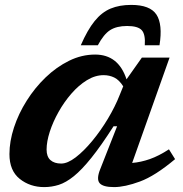

<svg xmlns="http://www.w3.org/2000/svg" viewBox="-20 -751 745 783"><path d="M388.5 -60.5 457.5 -236H443Q392.5 -157 353 -107.8Q313.5 -58.5 281.2 -32.5Q249 -6.5 219.8 2.8Q190.5 12 160.5 12Q102.5 12 60.5 -21.5Q18.5 -55 18.5 -122.5Q18.5 -174.5 37 -231Q55.5 -287.5 88.8 -340.2Q122 -393 166.2 -435.5Q210.5 -478 261.8 -503.2Q313 -528.5 368 -528.5Q463 -528.5 496 -427.5L558.5 -516H671.5L519 -86.5Q554.5 -89.5 591 -102.2Q627.5 -115 669 -142L694 -102Q612.5 -33.5 550.8 -10.8Q489 12 445 12Q400 12 386.2 -4.2Q372.5 -20.5 388.5 -60.5ZM170 -141Q170 -112 185.8 -98Q201.5 -84 229.5 -84Q255.5 -84 288.5 -109.2Q321.5 -134.5 355.8 -175.8Q390 -217 419.8 -266.5Q449.5 -316 468.5 -364.5L482.5 -399Q466 -425 446 -434.8Q426 -444.5 402.5 -444.5Q368 -444.5 334.2 -423.8Q300.5 -403 271 -369Q241.5 -335 218.8 -294.5Q196 -254 183 -213.8Q170 -173.5 170 -141ZM498.5 -645Q455.5 -645 429.2 -628.2Q403 -611.5 379 -566.5H309.5Q337 -629.5 366 -665.2Q395 -701 431 -716Q467 -731 515 -731Q592 -731 618 -691.5Q644 -652 630.5 -566.5H570.5Q573.5 -611.5 557.8 -628.2Q542 -645 498.5 -645Z"/></svg>

Font: Newsreader 6pt SemiBold
Style: Italic
Weight: 600
Italic angle: -17°
Designer: Hugues Gentile
Foundry: Production Type
Version: Version 1.003; ttfautohint (v1.8.3)